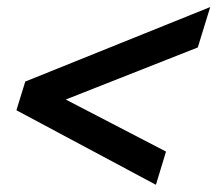

<svg xmlns="http://www.w3.org/2000/svg" viewBox="-20 -498 602 532"><path d="M80.5 -190 100 -254.5 440 -78 412 14 25.5 -192.5 50 -272 562.5 -478.5 528 -366.5Z"/></svg>

Font: Newsreader ExtraBold
Style: Italic
Weight: 800
Italic angle: -17°
Designer: Hugues Gentile
Foundry: Production Type
Version: Version 1.003